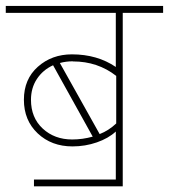

<svg xmlns="http://www.w3.org/2000/svg" viewBox="-36 -643 582 662"><path d="M81.1 -0.5V-23.9H363.3V-189.5Q337.9 -166 297.9 -152.1Q257.8 -138.2 213.9 -138.2Q141.6 -138.2 94 -183.1Q46.4 -228 46.4 -299.1Q46.4 -370.1 94.5 -412.8Q142.6 -455.6 211.9 -455.6Q299.3 -455.6 363.3 -412.1V-598.6H-16.1V-622.6H526.4V-598.6H387.2V-0.5ZM215.8 -431.2 214.8 -431.6Q191.4 -431.6 170.4 -425.8L307.6 -180.7Q338.9 -192.9 364.7 -217.3V-381.3Q300.8 -431.2 215.8 -431.2ZM70.8 -298.8Q70.8 -237.3 111.3 -199.7Q151.9 -162.1 212.9 -162.1Q248.5 -162.1 283.7 -171.9L147 -418Q111.8 -401.9 91.3 -370.8Q70.8 -339.8 70.8 -298.8Z"/></svg>

Font: Yantramanav Thin
Style: Regular
Weight: 250
Version: Version 1.001;PS 1.0;hotconv 1.0.72;makeotf.lib2.5.5900; ttf